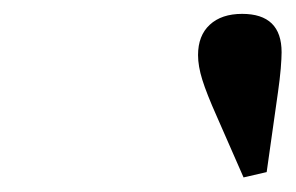

<svg xmlns="http://www.w3.org/2000/svg" viewBox="-20 -878 416 270"><path d="M322.5 -628.5 285 -714Q270.5 -746.5 264.5 -765.8Q258.5 -785 258.5 -800.5Q258.5 -828 275 -843.2Q291.5 -858.5 320.5 -858.5Q376 -858.5 376 -804.5Q376 -796.5 374.8 -781.5Q373.5 -766.5 371 -749L355 -636Z"/></svg>

Font: Libre Caslon Condensed
Style: Italic
Weight: 400
Italic angle: -22.583°
Designer: Pablo Impallari, Rodrigo Fuenzalida, Katja Schimmel, Ertekin Erdin
Foundry: Pablo Impallari, Rodrigo Fuenzalida
Version: Version 2.000;gftools[0.9.33]